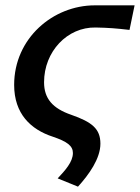

<svg xmlns="http://www.w3.org/2000/svg" viewBox="-20 -512 524 719"><path d="M272 187C313 142 356 82 356 26C356 -30 324 -55 247 -82C177 -106 145 -143 145 -204C145 -319 232 -411 338 -409C387 -408 413 -406 465 -400L484 -492H335C179 -492 33 -369 33 -194C33 -86 95 -27 178 0C231 18 253 34 253 61C253 95 223 127 196 156Z"/></svg>

Font: Source Sans Pro Semibold
Style: Italic
Weight: 600
Italic angle: -11°
Designer: Paul D. Hunt
Foundry: Adobe Systems Incorporated
Version: Version 3.006;hotconv 1.0.111;makeotfexe 2.5.65597